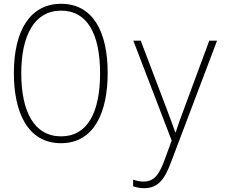

<svg xmlns="http://www.w3.org/2000/svg" viewBox="-20 -744 1240 1011"><path d="M301 10C475 10 547 -151 547 -360C547 -579 468 -724 302 -724C140 -724 53 -585 53 -359C53 -154 125 10 301 10ZM302 -26C160 -26 92 -156 92 -358C92 -559 162 -688 302 -688C438 -688 507 -568 507 -358C507 -153 441 -26 302 -26ZM738 247C814 247 847 199 881 109L1123 -530H1082L952 -179C930 -120 919 -90 905 -47H903C888 -89 877 -120 856 -175L721 -530H682L884 -4L846 100C816 181 789 212 735 212C716 212 699 208 681 202V237C700 243 718 247 738 247Z"/></svg>

Font: Noto Sans Mono ExtraLight
Style: Regular
Weight: 200
Designer: Monotype Design Team
Foundry: Monotype Imaging Inc.
Version: Version 2.014